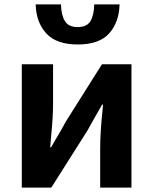

<svg xmlns="http://www.w3.org/2000/svg" viewBox="-20 -852 695 872"><path d="M79 0V-560H221V-383Q221 -323 213 -242Q210 -212 208 -183H212Q221 -198 231 -216Q259 -262 279 -300L443 -560H577V0H435V-176Q435 -252 446 -355Q447 -366 448 -377H444Q442 -374 441 -372Q426 -346 408 -314.5Q390 -283 377 -259L213 0ZM333 -650Q236 -650 190 -700.5Q144 -751 142 -832H257Q258 -784 274.5 -756.5Q291 -729 333 -729Q375 -729 391 -756.5Q407 -784 408 -832H523Q521 -751 476 -700.5Q431 -650 333 -650Z"/></svg>

Font: Source Han Sans CN Bold
Style: Bold
Weight: 700
Designer: Ryoko NISHIZUKA 西塚涼子 (kana & ideographs); Paul D. Hunt (Latin, Greek & Cyrillic); Wenlong ZHANG 张文龙 (bopomofo); Sandoll 
Foundry: Adobe Systems Incorporated
Version: Version 1.00;May 30, 2023;FontCreator 11.5.0.2422 32-bit